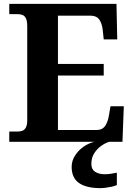

<svg xmlns="http://www.w3.org/2000/svg" viewBox="-20 -734 693 994"><path d="M28 0V-53H70Q84 -53 95.5 -57Q107 -61 114 -74Q121 -87 121 -113V-596Q121 -625 114.5 -638.5Q108 -652 96.5 -656.5Q85 -661 70 -661H28V-714H583L587 -530H517L512 -577Q508 -614 493.5 -633.5Q479 -653 448 -653H280V-403H517V-343H280V-61H480Q510 -61 524.5 -82.5Q539 -104 544 -137L552 -184H621L614 0ZM500 240Q427 240 389 213.5Q351 187 351 130Q351 99 368 72Q385 45 412 26Q439 7 469 0H546Q525 6 503.5 21.5Q482 37 467.5 60Q453 83 453 115Q453 143 472.5 155.5Q492 168 522 168Q536 168 551.5 166Q567 164 585 160V224Q575 229 559 232.5Q543 236 527 238Q511 240 500 240Z"/></svg>

Font: Noto Serif Kannada
Style: Bold
Weight: 700
Version: Version 2.003